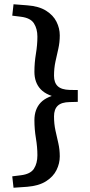

<svg xmlns="http://www.w3.org/2000/svg" viewBox="-20 -759 421 901"><path d="M345 -336.5V-281L307.5 -280Q268.5 -279.5 251 -262.8Q233.5 -246 233.5 -213Q233.5 -177.5 240.2 -146.8Q247 -116 253.8 -86.5Q260.5 -57 260.5 -25Q260.5 8 245.2 39Q230 70 196.2 91.5Q162.5 113 108 117.5L43.5 122L37.5 68.5L77.5 63.5Q123 58 139.2 32.8Q155.5 7.5 155.5 -30.5Q155.5 -68.5 148.5 -110.5Q141.5 -152.5 141.5 -195Q141.5 -246.5 171.2 -277.8Q201 -309 268 -319.5V-298Q201 -308.5 171.2 -339.8Q141.5 -371 141.5 -422Q141.5 -464.5 148.5 -506.5Q155.5 -548.5 155.5 -587Q155.5 -624 139.2 -649.5Q123 -675 77.5 -680.5L37.5 -685.5L43.5 -739L108 -734Q162.5 -730 196.2 -708.8Q230 -687.5 245.2 -656.8Q260.5 -626 260.5 -593Q260.5 -560.5 253.8 -530.8Q247 -501 240.2 -470Q233.5 -439 233.5 -403.5Q233.5 -371 251 -354.5Q268.5 -338 307.5 -337Z"/></svg>

Font: Newsreader 7pt
Style: Regular
Weight: 400
Designer: Hugues Gentile
Foundry: Production Type
Version: Version 1.003